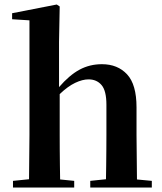

<svg xmlns="http://www.w3.org/2000/svg" viewBox="-20 -839 727 859"><path d="M452.1 0H383.8V-29.8L454.1 -37.1Q454.6 -64.9 455.1 -100.1Q455.6 -135.3 455.8 -170.7Q456.1 -206.1 456.1 -234.9V-370.1Q456.1 -433.1 434.3 -458.5Q412.6 -483.9 376 -483.9Q349.1 -483.9 316.2 -468.3Q283.2 -452.6 247.1 -418V-234.9Q247.1 -207 247.3 -171.4Q247.6 -135.7 248 -100.1Q248.5 -64.5 249 -36.1L312 -29.8V0H38.1V-29.8L109.9 -37.1L111.8 -234.9V-748L34.2 -752.9V-779.8L233.9 -818.8L247.1 -810.1L244.1 -650.9V-449.2Q290.5 -502.9 335.9 -527.3Q381.3 -551.8 436 -551.8Q506.3 -551.8 548.6 -506.3Q590.8 -460.9 590.8 -358.9V-234.9L592.8 -36.1L659.2 -29.8V0Z"/></svg>

Font: Source Han Serif TW
Style: Bold
Weight: 700
Designer: Ryoko NISHIZUKA Ë•øÂ°öÊ∂ºÂ≠ê (kana & ideographs); Frank Grie√ühammer (Latin, Greek & Cyrillic); Wenlong ZHANG Âº†ÊñáÈæô 
Foundry: Adobe
Version: Version 2.003;hotconv 1.1.1;makeotfexe 2.6.0